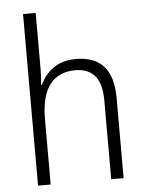

<svg xmlns="http://www.w3.org/2000/svg" viewBox="-54 -804 644 847"><g transform="rotate(-5 268.0 -380.0)"><path d="M136 -517Q136 -496 135 -478Q134 -460 132 -441H136Q154 -484 194 -513Q234 -542 295 -542Q376 -542 417.5 -496Q459 -450 459 -354V0H404V-348Q404 -424 374 -458.5Q344 -493 288 -493Q214 -493 175 -442.5Q136 -392 136 -289V0H80V-760H136Z"/></g></svg>

Font: Noto Sans Thai Looped SemiCondensed Light
Style: Regular
Weight: 300
Width: 4
Designer: Sasikarn Vongin, Ben Mitchell
Foundry: The Fontpad Ltd
Version: Version 1.001; ttfautohint (v1.8.4.7-5d5b)